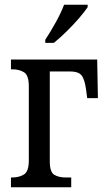

<svg xmlns="http://www.w3.org/2000/svg" viewBox="-20 -786 449 806"><path d="M170 -606V-619Q193 -654 214.5 -693Q236 -732 249 -766H348V-756Q337 -739 313 -711Q289 -683 260 -654.5Q231 -626 206 -606ZM26 0V-41H32Q60 -41 80.5 -53.5Q101 -66 101 -113V-423Q101 -470 81 -482.5Q61 -495 32 -495H26V-536H388L391 -374H346L341 -412Q335 -455 321.5 -470.5Q308 -486 275 -486H189V-109Q189 -64 207.5 -52.5Q226 -41 256 -41H279V0Z"/></svg>

Font: Noto Serif Condensed
Style: Regular
Weight: 400
Width: 3
Designer: Monotype Design Team
Foundry: Monotype Imaging Inc.
Version: Version 2.013; ttfautohint (v1.8.4.7-5d5b)